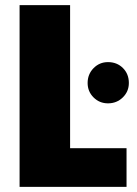

<svg xmlns="http://www.w3.org/2000/svg" viewBox="-20 -725 531 745"><path d="M56 -705H252V-150H471V0H56ZM399 -324Q366 -324 343 -347Q320 -370 320 -403Q320 -437 343 -460.5Q366 -484 399 -484Q434 -484 457 -461Q480 -438 480 -403Q480 -370 456.5 -347Q433 -324 399 -324Z"/></svg>

Font: Fz Poppins ExtBd
Style: Regular
Weight: 800
Designer: Ninad Kale (Devanagari), Jonny Pinhorn (Latin)
Foundry: Indian Type Foundry
Version: Vit hóa bi Vntype.Com & FontZin.Com